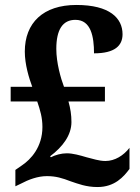

<svg xmlns="http://www.w3.org/2000/svg" viewBox="-20 -744 565 774"><path d="M373 10C443 10 479 -32 502 -63V-148C478 -117 443 -95 405 -95C379 -95 354 -104 329 -110C302 -118 274 -126 249 -126C227 -126 202 -119 185 -110L182 -114C234 -153 268 -200 268 -252C268 -281 264 -306 256 -335H403V-394H238C225 -428 207 -491 207 -547C207 -625 233 -664 284 -664C347 -664 359 -596 359 -529C443 -529 474 -560 474 -606C474 -671 422 -724 288 -724C154 -724 80 -652 80 -536C80 -484 97 -429 110 -394H23V-335H130C142 -300 151 -270 151 -232C151 -151 104 -101 68 -77L42 -59V7L63 -3C95 -20 132 -34 169 -34C206 -34 231 -26 265 -13C295 -3 327 10 373 10Z"/></svg>

Font: Noto Serif Hebrew SemiCondensed
Style: Bold
Weight: 700
Width: 4
Designer: Monotype Design Team
Foundry: Monotype Imaging Inc.
Version: Version 2.004